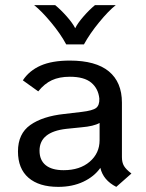

<svg xmlns="http://www.w3.org/2000/svg" viewBox="-20 -717 569 748"><path d="M492 -41 433 11Q382 -15 371 -63Q347 -29 304.5 -9Q262 11 207 11Q132 11 91 -24.5Q50 -60 50 -127Q50 -196 98 -230Q146 -264 230 -273L298 -281Q341 -286 354.5 -296.5Q368 -307 367 -333Q363 -372 335.5 -395Q308 -418 252 -418Q211 -418 182 -404.5Q153 -391 129 -361L69 -404Q94 -442 138.5 -461.5Q183 -481 252 -481Q353 -481 404 -439Q455 -397 455 -317V-105Q455 -84 463 -70.5Q471 -57 492 -41ZM368 -171V-238Q345 -225 297 -221L238 -215Q134 -203 134 -130Q134 -93 158 -73.5Q182 -54 228 -54Q291 -54 329.5 -87Q368 -120 368 -171ZM113 -697H195Q217 -679 240 -653Q263 -627 273 -607Q282 -626 305 -652.5Q328 -679 350 -697H431Q403 -675 366.5 -630.5Q330 -586 307 -544H238Q216 -585 179 -629.5Q142 -674 113 -697Z"/></svg>

Font: KoHo Medium
Style: Regular
Weight: 500
Version: Version 1.000; ttfautohint (v1.6)